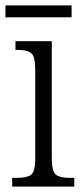

<svg xmlns="http://www.w3.org/2000/svg" viewBox="-24 -688 304 708"><path d="M21 0V-32H37Q75 -32 90.5 -43.5Q106 -55 106 -103V-431Q106 -479 91.5 -491.5Q77 -504 41 -504H33V-536H167V-106Q167 -56 182 -44Q197 -32 236 -32H250V0ZM-4 -624V-668H240V-624Z"/></svg>

Font: Noto Serif Condensed Light
Style: Regular
Weight: 300
Width: 3
Designer: Monotype Design Team
Foundry: Monotype Imaging Inc.
Version: Version 2.013